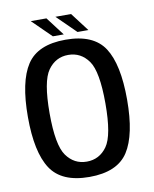

<svg xmlns="http://www.w3.org/2000/svg" viewBox="-81 -768 666 833"><g transform="rotate(-10 252.0 -351.0)"><path d="M246 4Q369 4 416.8 -69.8Q464.5 -143.5 464.5 -298.5Q464.5 -454 416.8 -527.2Q369 -600.5 246 -600.5Q123.5 -600.5 75.5 -527.2Q27.5 -454 27.5 -298.5Q27.5 -143.5 75.5 -69.8Q123.5 4 246 4ZM246 -63.5Q190.5 -63.5 156.8 -110.5Q123 -157.5 123 -298Q123 -439 156.8 -486.2Q190.5 -533.5 246 -533.5Q302 -533.5 335.5 -486.2Q369 -439 369 -298Q369 -157.5 335.5 -110.5Q302 -63.5 246 -63.5ZM303.5 -624.5H351.5L289.5 -706H220.5ZM195 -624.5H243L181 -706H112Z"/></g></svg>

Font: Anybody SemiCondensed
Style: Regular
Weight: 400
Width: 4
Version: Version 1.113;gftools[0.9.25]